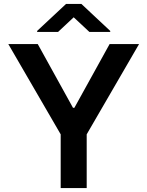

<svg xmlns="http://www.w3.org/2000/svg" viewBox="-20 -950 745 970"><path d="M22 -727.3H170.8L348.7 -405.5H355.8L533.7 -727.3H682.5L418 -271.3V0H286.6V-271.3ZM273.4 -788.7 352.3 -862.6 431.5 -788.7H536.9V-793.7L391.3 -930H313.6L167.6 -793.7V-788.7Z"/></svg>

Font: Inter UI Semi Bold
Style: Regular
Weight: 600
Designer: Rasmus Andersson
Foundry: rsms
Version: 3.2;8d6f07862